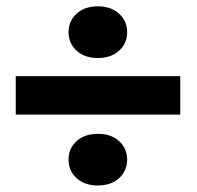

<svg xmlns="http://www.w3.org/2000/svg" viewBox="-20 -630 609 595"><path d="M538.6 -274.9H28.8V-394H538.6ZM192.4 -530.3Q192.4 -564.9 217.3 -587.6Q242.2 -610.4 283.2 -610.4Q324.2 -610.4 349.1 -587.6Q374 -564.9 374 -530.3Q374 -495.6 349.1 -472.9Q324.2 -450.2 283.2 -450.2Q242.2 -450.2 217.3 -472.9Q192.4 -495.6 192.4 -530.3ZM192.4 -135.3Q192.4 -169.9 217.3 -192.6Q242.2 -215.3 283.2 -215.3Q324.2 -215.3 349.1 -192.6Q374 -169.9 374 -135.3Q374 -100.6 349.1 -77.9Q324.2 -55.2 283.2 -55.2Q242.2 -55.2 217.3 -77.9Q192.4 -100.6 192.4 -135.3Z"/></svg>

Font: Roboto
Style: Regular
Weight: 900
Designer: Google
Version: Version 2.001171; 2014